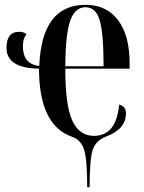

<svg xmlns="http://www.w3.org/2000/svg" viewBox="-20 -567 596 797"><path d="M342 210H352Q352 93 365 54.5Q378 16 420 0Q503 -31 503 -97Q503 -125 475 -133Q467 -62 440 -32.5Q413 -3 370 -3Q310 -3 280.5 -65.5Q251 -128 251 -282H518V-305Q518 -420 470 -483.5Q422 -547 335 -547Q153 -547 143 -293Q75 -301 75 -375Q75 -408 90 -424Q81 -435 59 -435Q7 -435 7 -368Q7 -284 142 -282Q142 -46 280 1Q317 14 329.5 56Q342 98 342 210ZM251 -292Q252 -428 272 -482.5Q292 -537 335 -537Q378 -537 394 -482Q410 -427 410 -292Z"/></svg>

Font: Noto Serif Display Condensed Semi
Style: Regular
Weight: 600
Width: 3
Designer: Monotype Design Team
Foundry: Monotype Imaging Inc.
Version: Version 1.900